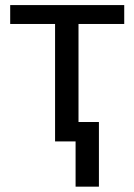

<svg xmlns="http://www.w3.org/2000/svg" viewBox="-20 -548 521 744"><path d="M19.5 -455.1V-528.3H461.4V-455.1H284.2V0H193.4V-455.1ZM363.3 -75.2V175.3H272.9V-75.2Z"/></svg>

Font: LXGW WenKai Screen
Style: Regular
Weight: 400
Designer: LXGW / Fontworks Inc.
Foundry: LXGW / Fontworks Inc.
Version: Version 1.510;January 18,2025